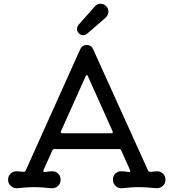

<svg xmlns="http://www.w3.org/2000/svg" viewBox="-20 -976 922 1020"><path d="M541 -882 443 -797Q432 -789 422 -789Q409 -789 399 -799Q389 -809 389 -822Q389 -833 397 -844L484 -942Q496 -956 515 -956Q532 -956 544 -943Q556 -931 556 -914Q556 -896 541 -882ZM814 -66Q833 -66 846 -53.5Q859 -41 859 -21Q859 -1 844.5 12Q830 25 810 24Q753 18 719 18Q682 18 628 24Q608 25 594 12Q580 -1 580 -21Q580 -41 592.5 -53.5Q605 -66 624 -66Q633 -66 643.5 -65Q654 -64 664 -62Q676 -62 671 -72L624 -177Q621 -184 614 -184H268Q262 -184 258 -177L211 -72Q210 -70 210 -68Q210 -62 218 -62Q229 -64 239 -65Q249 -66 258 -66Q277 -66 289.5 -53.5Q302 -41 302 -21Q302 -1 288 12Q274 25 254 24Q196 18 163 18Q125 18 72 24Q52 25 37.5 12Q23 -1 23 -21Q23 -41 36 -53.5Q49 -66 68 -66Q78 -66 87 -65Q96 -64 105 -63H107Q112 -63 116 -69L406 -714Q416 -737 441 -737Q465 -737 475 -714L767 -69Q771 -63 776 -63Q786 -63 795.5 -64.5Q805 -66 814 -66ZM447 -571Q446 -577 441 -577Q438 -577 435 -571L304 -279Q303 -277 303 -275Q303 -268 311 -268H571Q583 -268 578 -279Z"/></svg>

Font: Kiwi Maru Medium
Style: Regular
Weight: 500
Designer: Hiroki-Chan
Version: Version 1.100